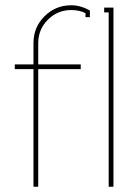

<svg xmlns="http://www.w3.org/2000/svg" viewBox="-20 -708 522 728"><path d="M320.8 -668V-643.1H304.2V-658.2Q280.3 -669.9 250 -669.9Q198.2 -669.9 161.6 -633.3Q125 -596.7 125 -544.9V-463.9H286.1V-445.8H125V0H106.9V-445.8H36.1V-463.9H106.9V-544.9Q106.9 -604.5 148.7 -646.2Q190.4 -688 250 -688Q286.1 -688 320.8 -668ZM375 -679.2H410.2V0H392.1V-661.1H375Z"/></svg>

Font: Rawengulk
Style: Light
Weight: 300
Version: Version 0.92